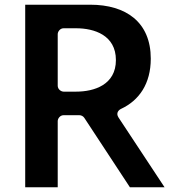

<svg xmlns="http://www.w3.org/2000/svg" viewBox="-20 -820 801 815"><path d="M87 -800V-25H225V-306C225 -316.7 234.9 -331 250 -331H317C324.8 -331 333.2 -326.8 337.9 -319.7L531.5 -25H678.6L483.1 -321.2C470.4 -340.6 484.6 -353.5 493.5 -357.7C570.7 -393.6 620 -464.6 620 -571C620 -725.9 515 -800 363 -800ZM250 -431C239.3 -431 225 -440.9 225 -456V-675C225 -685.7 234.9 -700 250 -700H303C380.1 -700 472 -670.7 472 -565C472 -460.1 380 -431 303 -431Z"/></svg>

Font: Hussar Ekologiczny
Style: Regular
Weight: 400
Foundry: Cannot Into Space Fonts
Version: Version 0.97